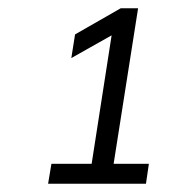

<svg xmlns="http://www.w3.org/2000/svg" viewBox="-20 -725 420 463"><path d="M96 -282 104 -330H201L252 -658L278 -656L152 -585L161 -642L271 -705H313L254 -330H339L332 -282Z"/></svg>

Font: Mulish ExtraLight Light
Style: Italic
Weight: 300
Italic angle: -9°
Version: Version 3.603